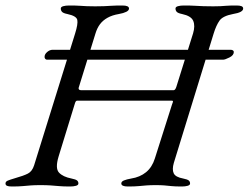

<svg xmlns="http://www.w3.org/2000/svg" viewBox="-40 -673 904 698"><path d="M131 -456Q127 -456 124.5 -459Q122 -462 122 -466Q122 -476 131.5 -484Q141 -492 151 -492H799Q803 -492 806.5 -490Q810 -488 810 -484Q810 -472 794 -464Q778 -456 771 -456ZM3 5Q-9 5 -14.5 2.5Q-20 0 -20 -6Q-20 -13 -11.5 -16.5Q-3 -20 14 -25Q46 -34 61.5 -42Q77 -50 84 -72L233 -551Q244 -586 241 -600.5Q238 -615 205 -622Q190 -625 185.5 -630Q181 -635 181 -642Q181 -648 190 -650.5Q199 -653 211 -653Q236 -653 250 -652Q264 -651 276 -650.5Q288 -650 306 -650Q325 -650 337.5 -650.5Q350 -651 365 -652Q380 -653 405 -653Q429 -653 429 -642Q429 -635 419 -630Q409 -625 392 -622Q368 -618 351 -608.5Q334 -599 323.5 -585Q313 -571 307 -551L246 -354Q244 -345 256 -345H591Q597 -345 601 -357L662 -552Q670 -579 662.5 -597Q655 -615 622 -622Q607 -625 602.5 -630Q598 -635 598 -642Q598 -648 607 -650.5Q616 -653 628 -653Q653 -653 669 -652Q685 -651 699.5 -650.5Q714 -650 735 -650Q752 -650 761 -650.5Q770 -651 782.5 -652Q795 -653 820 -653Q832 -653 838 -650.5Q844 -648 844 -642Q844 -628 807 -622Q770 -615 758 -598Q746 -581 737 -552L592 -81Q585 -57 591.5 -43Q598 -29 626 -24Q641 -21 646 -17Q651 -13 651 -6Q651 0 642 2.5Q633 5 621 5Q596 5 582.5 3.5Q569 2 557 1Q545 0 526 0Q507 0 493.5 1Q480 2 465 3.5Q450 5 425 5Q401 5 401 -6Q401 -13 410.5 -17Q420 -21 437 -24Q469 -29 491 -47Q513 -65 523 -97L585 -292Q587 -297 588.5 -302Q590 -307 585 -307H240Q235 -307 232 -296L173 -104Q160 -61 174.5 -45.5Q189 -30 220 -24Q235 -21 240 -17Q245 -13 245 -6Q245 0 236 2.5Q227 5 215 5Q190 5 174 3.5Q158 2 143 1Q128 0 107 0Q87 0 73 1Q59 2 43.5 3.5Q28 5 3 5Z"/></svg>

Font: EB Garamond
Style: Italic
Weight: 400
Italic angle: -17.2°
Designer: Georg Duffner and Octavio Pardo
Foundry: Georg Duffner
Version: Version 1.001